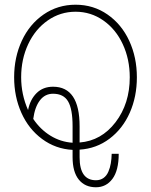

<svg xmlns="http://www.w3.org/2000/svg" viewBox="-20 -623 640 815"><path d="M40 -294.9Q40 -379.4 72.5 -449.7Q105 -520 165 -561.5Q225.1 -603 300.8 -603Q376.5 -603 436.3 -561.5Q496.1 -520 528.6 -449.7Q561 -379.4 561 -294.9Q561 -212.9 531 -144.8Q501 -76.7 445.1 -34.4Q389.2 7.8 317.9 12.2V44.9Q317.9 142.1 387.2 142.1Q405.8 142.1 419.2 132.6Q432.6 123 439.9 106Q447.3 88.9 450.4 70.3Q453.6 51.8 454.1 29.8H483.9Q483.9 100.6 457.3 136.2Q430.7 171.9 387.2 171.9Q340.8 171.9 314.5 139.4Q288.1 106.9 288.1 43.9V13.2Q215.8 9.3 158.7 -33Q101.6 -75.2 70.8 -144Q40 -212.9 40 -294.9ZM69.8 -294.9Q69.8 -222.2 99.1 -155.8Q107.9 -200.7 135.3 -227.8Q162.6 -254.9 205.1 -254.9Q317.9 -254.9 317.9 -86.9V-18.1Q410.2 -25.4 470.5 -104.2Q530.8 -183.1 530.8 -294.9Q530.8 -371.6 501.2 -435.3Q471.7 -499 418.7 -536.1Q365.7 -573.2 300.8 -573.2Q235.8 -573.2 182.6 -536.1Q129.4 -499 99.6 -435.3Q69.8 -371.6 69.8 -294.9ZM121.1 -118.2Q150.9 -73.7 194.1 -47.1Q237.3 -20.5 288.1 -17.1V-86.9Q288.1 -160.2 269 -192.6Q250 -225.1 205.1 -225.1Q170.9 -225.1 149.4 -197Q127.9 -168.9 121.1 -118.2Z"/></svg>

Font: Compagnon Light
Style: Regular
Weight: 400
Designer: Juliette Duhe, Lea Pradine
Foundry: Velvetyne Type Foundry
Version: Version 1.000;PS 001.000;hotconv 1.0.88;makeotf.lib2.5.64775